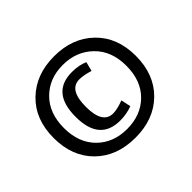

<svg xmlns="http://www.w3.org/2000/svg" viewBox="-127 -746 938 938"><g transform="rotate(-45 341.5 -277.5)"><path d="M334 -559Q460 -559 539 -482.5Q618 -406 618 -278Q618 -150 540 -73Q462 4 334 4Q206 4 128 -73Q50 -150 50 -278Q50 -406 129 -482.5Q208 -559 334 -559ZM120 -277Q120 -175 180 -115Q240 -55 335.5 -55Q431 -55 491 -114.5Q551 -174 551 -276.5Q551 -379 489 -439Q427 -499 333.5 -499Q240 -499 180 -439Q120 -379 120 -277ZM341 -392Q269 -392 269 -274.5Q269 -157 341 -157Q369 -157 414 -174L425 -123Q385 -108 341 -108Q199 -108 199 -275.5Q199 -443 341 -443Q390 -443 425 -427L413 -379Q369 -392 341 -392Z"/></g></svg>

Font: Voces
Style: Regular
Weight: 400
Designer: Ana Paula Megda, Pablo Ugerman
Foundry: Ana Paula Megda, Pablo Ugerman
Version: Version 1.003